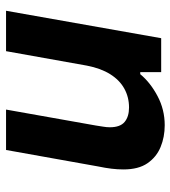

<svg xmlns="http://www.w3.org/2000/svg" viewBox="16 -594 578 651"><g transform="rotate(90 305.5 -269.0)"><path d="M17 0 110 -526H225V-455H232Q260 -489 306 -513.5Q352 -538 405 -538Q445 -538 479 -524Q513 -510 534 -479.5Q555 -449 555 -398Q555 -378 552.5 -357.5Q550 -337 545 -313L489 0H352L406 -304Q408 -318 410 -329.5Q412 -341 412 -352Q412 -387 394 -402Q376 -417 345 -417Q310 -417 281 -401Q252 -385 232 -353Q212 -321 203 -274L154 0Z"/></g></svg>

Font: Archivo VF Beta
Style: Italic
Weight: 400
Italic angle: -10°
Designer: Hector Gatti
Foundry: Omnibus-Type
Version: Version 1.002